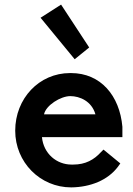

<svg xmlns="http://www.w3.org/2000/svg" viewBox="-20 -802 579 833"><path d="M171 -306C179 -345 243 -385 285 -385C326 -385 378 -363 394 -306ZM245 -782 156 -725 304 -545 367 -596ZM429 -153 418 -142C388 -109 351 -88 298 -88H290C226 -88 169 -135 162 -207H511V-252C499 -387 417 -485 288 -485H284C150 -485 46 -375 46 -235C46 -98 154 11 289 11C372 10 448 -20 492 -79L502 -93Z"/></svg>

Font: Mint Spirit
Style: Bold
Weight: 700
Designer: HARENDAL Hirwen
Foundry: Arkandis Digital Foundry.
Version: Version 1.004;FFEdit